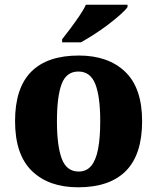

<svg xmlns="http://www.w3.org/2000/svg" viewBox="-20 -786 668 816"><path d="M312 10Q187 10 115.5 -59.5Q44 -129 44 -271Q44 -412 112.5 -481Q181 -550 315 -550Q440 -550 512 -481Q584 -412 584 -271Q584 -129 515 -59.5Q446 10 312 10ZM314 -57Q348 -57 368 -81.5Q388 -106 397 -153.5Q406 -201 406 -271Q406 -376 385 -429Q364 -482 313 -482Q262 -482 242 -429Q222 -376 222 -271Q222 -166 242.5 -111.5Q263 -57 314 -57ZM244 -619Q259 -638 278.5 -664Q298 -690 316.5 -717Q335 -744 345 -766H522V-756Q513 -743 490.5 -723Q468 -703 439 -681Q410 -659 379.5 -639.5Q349 -620 324 -606H244Z"/></svg>

Font: Noto Serif Armenian ExtraBold
Style: Regular
Weight: 800
Version: Version 2.007